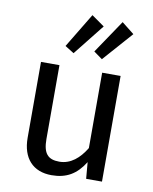

<svg xmlns="http://www.w3.org/2000/svg" viewBox="-89 -864 753 943"><g transform="rotate(10 287.5 -392.5)"><path d="M483 -527H391V-151C359 -98 316 -60 259 -60C202 -60 178 -87 178 -159V-527H86V-149C86 -46 141 12 233 12C308 12 357 -18 397 -82L404 0H483ZM447 -789 335 -623 378 -592 509 -740ZM295 -797 191 -625 236 -597 359 -752Z"/></g></svg>

Font: Fira Math
Style: Regular
Weight: 400
Designer: Xiangdong Zeng
Foundry: Xiangdong Zeng
Version: Version 0.3.4